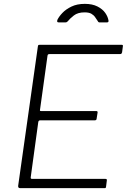

<svg xmlns="http://www.w3.org/2000/svg" viewBox="-20 -974 656 994"><path d="M176 -733Q177 -739 178.5 -740.5Q180 -742 186 -742H611Q618 -742 616 -733L612 -703Q611 -699 609 -696.5Q607 -694 601 -694H237Q232 -694 229.5 -692.5Q227 -691 226 -686L187 -405Q186 -402 187.5 -400.5Q189 -399 193 -399H479Q483 -399 484.5 -396.5Q486 -394 485 -390L480 -358Q479 -351 470 -351H188Q179 -351 178 -341L139 -56Q138 -48 145 -48H524Q530 -48 532 -46Q534 -44 533 -39L529 -7Q528 -2 527 -1Q526 0 521 0H84Q73 0 74 -12L176 -733ZM285 -858Q278 -858 276.5 -861Q275 -864 277 -871Q285 -888 303 -907Q321 -926 350 -940Q379 -954 419 -954Q458 -954 484.5 -940.5Q511 -927 525 -907Q539 -887 542 -866Q542 -863 540.5 -860.5Q539 -858 533 -858H495Q491 -858 488.5 -861Q486 -864 484 -868Q479 -875 472.5 -885Q466 -895 453.5 -902.5Q441 -910 418 -910Q383 -910 362.5 -894Q342 -878 330 -863Q327 -860 324.5 -859Q322 -858 319 -858Z"/></svg>

Font: Libre Franklin Thin ExtraLight
Style: Italic
Weight: 250
Italic angle: -8°
Version: Version 3.000